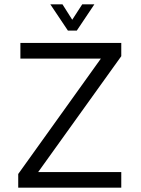

<svg xmlns="http://www.w3.org/2000/svg" viewBox="-20 -865 649 885"><path d="M293 -724H334L415 -845H359L313 -774L268 -845H212L293 -724ZM539 -667H74V-595H445L64 -63V0H539V-72H156L539 -606V-667Z"/></svg>

Font: Maven Pro
Style: Regular
Weight: 400
Designer: Joe Prince
Foundry: Joe Prince
Version: Version 1.003